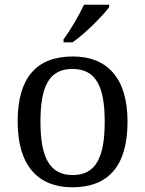

<svg xmlns="http://www.w3.org/2000/svg" viewBox="-20 -786 617 816"><path d="M250 -606H288C341 -642 419 -721 444 -756V-766H337C316 -721 279 -657 250 -619ZM287 10C441 10 522 -81 522 -269C522 -456 434 -546 290 -546C135 -546 55 -456 55 -269C55 -81 143 10 287 10ZM289 -42C189 -42 152 -120 152 -269C152 -418 188 -493 288 -493C388 -493 425 -418 425 -269C425 -120 389 -42 289 -42Z"/></svg>

Font: Noto Serif Thai
Style: Regular
Weight: 400
Designer: Monotype Design Team
Foundry: Monotype Imaging Inc.
Version: Version 1.901